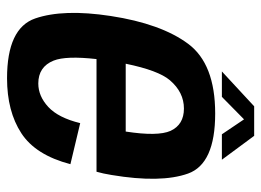

<svg xmlns="http://www.w3.org/2000/svg" viewBox="-120 -634 760 559"><g transform="rotate(90 259.5 -354.0)"><path d="M207.5 5Q61.5 5 33.2 -77Q5 -159 26 -296.5Q48.5 -443.5 107 -522.2Q165.5 -601 310 -601Q456.5 -601 484.8 -522Q513 -443 489 -299.5Q485 -274.5 479.5 -255.5H151.5Q141.5 -166.5 156 -130.5Q174 -86 222.5 -86Q259.5 -86 291 -115.2Q322.5 -144.5 338 -208L457.5 -179.5Q431 -78 367.2 -36.5Q303.5 5 207.5 5ZM165 -340.5H362.5Q377 -434 360.5 -471Q342.5 -510 295.5 -510Q248 -510 213 -469Q184.5 -435.5 165 -340.5ZM187.5 -620.5 289 -714.5H375L444.5 -620.5H370.5L327 -685L261.5 -620.5Z"/></g></svg>

Font: Anybody SemiBold
Style: Italic
Weight: 600
Italic angle: -10°
Designer: Tyler Finck
Foundry: Etcetera Type Company
Version: Version 1.010; ttfautohint (v1.8.3) -l 8 -r 50 -G 200 -x 14 